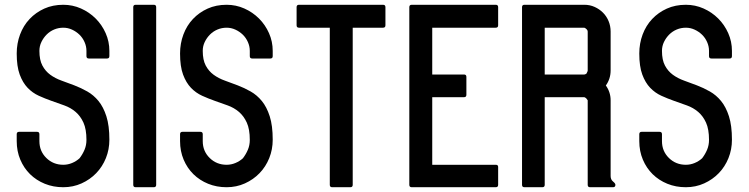

<svg xmlns="http://www.w3.org/2000/svg" viewBox="-20 -798 3135 804"><path d="M438 -563Q438 -553 428 -553H352Q342 -553 342 -563V-585Q342 -604 334 -622Q326 -640 312.5 -653Q299 -666 281.5 -674Q264 -682 245 -682Q225 -682 207 -674.5Q189 -667 175.5 -653.5Q162 -640 153.5 -622.5Q145 -605 145 -585Q145 -547 157.5 -523.5Q170 -500 190.5 -485Q211 -470 237.5 -460.5Q264 -451 291.5 -440.5Q319 -430 345.5 -415Q372 -400 392.5 -375Q413 -350 425.5 -311Q438 -272 438 -213Q438 -172 423.5 -136Q409 -100 383 -73Q357 -46 321.5 -30Q286 -14 245 -14Q203 -14 167.5 -28.5Q132 -43 106 -68.5Q80 -94 65 -129.5Q50 -165 50 -207V-236Q50 -246 60 -246H135Q145 -246 145 -236V-207Q145 -165 174 -136.5Q203 -108 245 -108Q264 -108 282 -115.5Q300 -123 314 -136L313 -135Q326 -152 334 -171Q342 -190 342 -212Q342 -257 329.5 -284.5Q317 -312 296.5 -329.5Q276 -347 249.5 -356.5Q223 -366 196 -375.5Q169 -385 142.5 -397Q116 -409 95.5 -430.5Q75 -452 62.5 -486Q50 -520 50 -574Q50 -616 64 -653.5Q78 -691 104 -718.5Q130 -746 165.5 -762Q201 -778 245 -778Q284 -778 319 -762.5Q354 -747 380.5 -720.5Q407 -694 422.5 -659Q438 -624 438 -585Z M548 -14Q538 -14 538 -24V-768Q538 -778 548 -778H624Q634 -778 634 -768V-24Q634 -14 624 -14Z M1122 -563Q1122 -553 1112 -553H1036Q1026 -553 1026 -563V-585Q1026 -604 1018 -622Q1010 -640 996.5 -653Q983 -666 965.5 -674Q948 -682 929 -682Q909 -682 891 -674.5Q873 -667 859.5 -653.5Q846 -640 837.5 -622.5Q829 -605 829 -585Q829 -547 841.5 -523.5Q854 -500 874.5 -485Q895 -470 921.5 -460.5Q948 -451 975.5 -440.5Q1003 -430 1029.5 -415Q1056 -400 1076.5 -375Q1097 -350 1109.5 -311Q1122 -272 1122 -213Q1122 -172 1107.5 -136Q1093 -100 1067 -73Q1041 -46 1005.5 -30Q970 -14 929 -14Q887 -14 851.5 -28.5Q816 -43 790 -68.5Q764 -94 749 -129.5Q734 -165 734 -207V-236Q734 -246 744 -246H819Q829 -246 829 -236V-207Q829 -165 858 -136.5Q887 -108 929 -108Q948 -108 966 -115.5Q984 -123 998 -136L997 -135Q1010 -152 1018 -171Q1026 -190 1026 -212Q1026 -257 1013.5 -284.5Q1001 -312 980.5 -329.5Q960 -347 933.5 -356.5Q907 -366 880 -375.5Q853 -385 826.5 -397Q800 -409 779.5 -430.5Q759 -452 746.5 -486Q734 -520 734 -574Q734 -616 748 -653.5Q762 -691 788 -718.5Q814 -746 849.5 -762Q885 -778 929 -778Q968 -778 1003 -762.5Q1038 -747 1064.5 -720.5Q1091 -694 1106.5 -659Q1122 -624 1122 -585Z M1457 -682V-24Q1457 -14 1447 -14H1371Q1361 -14 1361 -24V-682H1232Q1222 -682 1222 -692V-768Q1222 -778 1232 -778H1584Q1594 -778 1594 -768V-692Q1594 -682 1584 -682Z M1790 -108H2056Q2066 -108 2066 -99V-24Q2066 -14 2056 -14H1704Q1694 -14 1694 -24V-768Q1694 -778 1704 -778H2056Q2066 -778 2066 -768V-692Q2066 -682 2056 -682H1790V-486H1923Q1933 -486 1933 -476V-401Q1933 -391 1923 -391H1790Z M2176 -14Q2166 -14 2166 -24V-768Q2166 -778 2176 -778H2427Q2450 -778 2470 -769Q2490 -760 2505 -745Q2520 -730 2528.5 -709.5Q2537 -689 2537 -666V-503Q2537 -468 2517 -440Q2537 -412 2537 -378V-61Q2537 -46 2547 -38Q2557 -30 2557 -24Q2557 -14 2547 -14H2451Q2441 -14 2441 -24V-378Q2438 -383 2435 -386Q2432 -389 2427 -391H2261V-24Q2261 -14 2251 -14ZM2261 -486H2427Q2429 -486 2432 -487.5Q2435 -489 2436 -490Q2437 -493 2439 -496.5Q2441 -500 2441 -503V-666Q2441 -671 2436.5 -675.5Q2432 -680 2427 -682H2261Z M3045 -563Q3045 -553 3035 -553H2959Q2949 -553 2949 -563V-585Q2949 -604 2941 -622Q2933 -640 2919.5 -653Q2906 -666 2888.5 -674Q2871 -682 2852 -682Q2832 -682 2814 -674.5Q2796 -667 2782.5 -653.5Q2769 -640 2760.5 -622.5Q2752 -605 2752 -585Q2752 -547 2764.5 -523.5Q2777 -500 2797.5 -485Q2818 -470 2844.5 -460.5Q2871 -451 2898.5 -440.5Q2926 -430 2952.5 -415Q2979 -400 2999.5 -375Q3020 -350 3032.5 -311Q3045 -272 3045 -213Q3045 -172 3030.5 -136Q3016 -100 2990 -73Q2964 -46 2928.5 -30Q2893 -14 2852 -14Q2810 -14 2774.5 -28.5Q2739 -43 2713 -68.5Q2687 -94 2672 -129.5Q2657 -165 2657 -207V-236Q2657 -246 2667 -246H2742Q2752 -246 2752 -236V-207Q2752 -165 2781 -136.5Q2810 -108 2852 -108Q2871 -108 2889 -115.5Q2907 -123 2921 -136L2920 -135Q2933 -152 2941 -171Q2949 -190 2949 -212Q2949 -257 2936.5 -284.5Q2924 -312 2903.5 -329.5Q2883 -347 2856.5 -356.5Q2830 -366 2803 -375.5Q2776 -385 2749.5 -397Q2723 -409 2702.5 -430.5Q2682 -452 2669.5 -486Q2657 -520 2657 -574Q2657 -616 2671 -653.5Q2685 -691 2711 -718.5Q2737 -746 2772.5 -762Q2808 -778 2852 -778Q2891 -778 2926 -762.5Q2961 -747 2987.5 -720.5Q3014 -694 3029.5 -659Q3045 -624 3045 -585Z"/></svg>

Font: Kanalisirung
Style: Regular
Weight: 500
Designer: Peter Wiegel
Foundry: Peter Wiegel
Version: 1.000